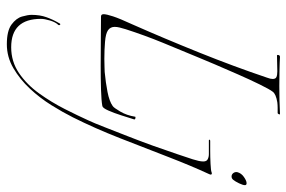

<svg xmlns="http://www.w3.org/2000/svg" viewBox="-162 -412 858 575"><g transform="rotate(90 267.5 -125.0)"><path d="M177 3Q134 3 93.5 2.5Q53 2 30 2Q23 2 23 -6Q23 -14 29.5 -34Q36 -54 54 -93Q96 -188 138 -292.5Q180 -397 213 -495Q215 -500 216 -504.5Q217 -509 217 -512Q217 -521 211 -523.5Q205 -526 194 -526Q183 -526 170 -525.5Q157 -525 147 -525Q145 -525 145 -527Q145 -534 151 -534Q166 -533 193 -532.5Q220 -532 238 -532Q260 -532 281.5 -532.5Q303 -533 322 -534Q324 -534 322.5 -530.5Q321 -527 319 -527Q312 -527 303.5 -527Q295 -527 287 -526Q262 -522 255 -512Q248 -503 233.5 -473.5Q219 -444 203 -407.5Q187 -371 173.5 -339.5Q160 -308 154 -293Q131 -238 108.5 -183Q86 -128 68 -72Q65 -62 63 -54Q61 -46 61 -39Q61 -26 71 -19Q81 -12 106 -10Q117 -9 130.5 -8.5Q144 -8 157 -8Q171 -8 181.5 -8.5Q192 -9 196 -9Q228 -12 256 -17.5Q284 -23 298 -33Q303 -36 314.5 -55.5Q326 -75 330 -100Q330 -102 334.5 -101Q339 -100 338 -97Q333 -81 326 -59Q319 -37 311.5 -20Q304 -3 298 -2Q282 1 248.5 2Q215 3 177 3ZM509 -389Q503 -389 499 -394Q495 -399 496 -406Q499 -418 510.5 -426Q522 -434 529 -434Q535 -434 535 -429Q535 -423 529.5 -411.5Q524 -400 519 -394Q515 -389 509 -389ZM113 284Q73 284 54 270Q35 256 30 238.5Q25 221 25 210Q25 185 32 165.5Q39 146 49 129Q52 122 54.5 124.5Q57 127 55 130Q47 138 42 154.5Q37 171 37 182Q37 271 122 271Q165 271 199.5 247.5Q234 224 260.5 187Q287 150 307 110.5Q327 71 341 40Q349 23 361 -8Q373 -39 388 -77Q403 -115 417 -154Q431 -193 442 -226Q451 -252 457.5 -272.5Q464 -293 464 -303V-305Q464 -314 457.5 -317.5Q451 -321 442 -321H401Q398 -321 399 -323Q400 -325 402 -325Q410 -325 430.5 -325Q451 -325 471 -326Q491 -327 496 -329Q497 -329 497.5 -329.5Q498 -330 499 -330Q506 -330 502 -322Q477 -268 450 -198Q423 -128 394 -54Q365 20 332 86Q317 116 295.5 150.5Q274 185 246 215Q218 245 184.5 264.5Q151 284 113 284Z"/></g></svg>

Font: Explora
Style: Regular
Weight: 400
Designer: Robert E. Leuschke
Foundry: Robert E. Leuschke
Version: Version 1.010